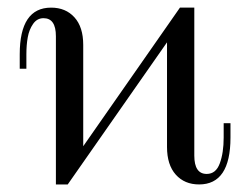

<svg xmlns="http://www.w3.org/2000/svg" viewBox="-20 -488 662 508"><path d="M494.1 -467.8V-76.2Q494.1 -27.8 526.9 -27.8Q551.3 -27.8 561.5 -55.7Q571.8 -83.5 571.8 -124V-162.1H589.8V-124Q589.8 0 506.8 0Q468.3 0 445.1 -25.9Q421.9 -51.8 421.9 -99.1V-376L159.2 0H127.9V-392.1Q127.9 -439.9 95.2 -439.9Q78.1 -439.9 67.6 -424.8Q57.1 -409.7 53.5 -389.6Q49.8 -369.6 49.8 -344.2V-306.2H32.2V-344.2Q32.2 -467.8 115.2 -467.8Q153.8 -467.8 177 -442.1Q200.2 -416.5 200.2 -369.1V-101.1L456.1 -467.8Z"/></svg>

Font: Flanker Steampunk
Style: Regular
Weight: 400
Designer: Alexey Kryukov, Leonardo Di Lena
Foundry: Alexey Kryukov, Leonardo Di Lena
Version: 1.210